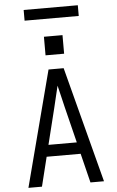

<svg xmlns="http://www.w3.org/2000/svg" viewBox="-70 -1170 739 1215"><g transform="rotate(-5 300.0 -562.0)"><path d="M60 0 188 -490 252 -735H348L412 -490L540 0H454L408 -186H192L146 0ZM390 -260 333 -490Q325 -525 316.5 -559.5Q308 -594 300 -628Q292 -594 283.5 -559.5Q275 -525 267 -490L210 -260ZM241 -826V-944H359V-826ZM472 -1056H128V-1124H472Z"/></g></svg>

Font: Iosevka SS04 Extended
Style: Regular
Weight: 400
Width: 7
Monospace: yes
Designer: Belleve Invis
Foundry: Belleve Invis
Version: Version 19.0.0; ttfautohint (v1.8.4)